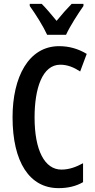

<svg xmlns="http://www.w3.org/2000/svg" viewBox="-20 -964 492 994"><path d="M412 -944H351C323 -915 304 -894 273 -856C245 -890 218 -922 196 -944H134V-933C165 -890 205 -826 224 -784H322C342 -828 384 -893 412 -933ZM292 -629C330 -629 363 -615 395 -594L429 -685C384 -712 337 -725 286 -725C128 -725 45 -565 45 -357C45 -125 133 10 283 10C332 10 374 0 410 -21V-119C375 -100 339 -86 298 -86C211 -86 159 -186 159 -356C159 -506 199 -629 292 -629Z"/></svg>

Font: Noto Sans Display Condensed Medium
Style: Regular
Weight: 500
Width: 3
Designer: Monotype Design Team
Foundry: Monotype Imaging Inc.
Version: Version 1.900